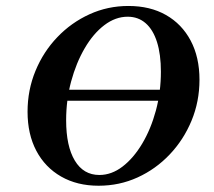

<svg xmlns="http://www.w3.org/2000/svg" viewBox="-20 -602 706 634"><path d="M137.9 -269.4 142.7 -305.6H575L570.2 -269.4ZM305.6 11.3Q234.7 11.3 181.9 -19Q129 -49.2 100 -104Q71 -158.9 71 -233.1Q71 -304.8 97.2 -368.1Q123.4 -431.5 169.4 -479.4Q215.3 -527.4 275.4 -554.8Q335.5 -582.3 404 -582.3Q475.8 -582.3 528.2 -552.4Q580.6 -522.6 609.7 -467.7Q638.7 -412.9 638.7 -338.7Q638.7 -266.9 612.5 -203.6Q586.3 -140.3 540.3 -91.9Q494.4 -43.5 434.3 -16.1Q374.2 11.3 305.6 11.3ZM308.1 -24.2Q348.4 -24.2 384.7 -52Q421 -79.8 449.6 -127.8Q478.2 -175.8 494.8 -237.1Q511.3 -298.4 511.3 -365.3Q511.3 -422.6 498.4 -463.3Q485.5 -504 460.9 -525.4Q436.3 -546.8 401.6 -546.8Q361.3 -546.8 324.6 -519Q287.9 -491.1 259.7 -442.7Q231.5 -394.4 214.9 -333.1Q198.4 -271.8 198.4 -204.8Q198.4 -119.4 227 -71.8Q255.6 -24.2 308.1 -24.2Z"/></svg>

Font: Playfair 9pt
Style: Bold Italic
Weight: 700
Italic angle: -15.6°
Designer: Claus Eggers Sørensen
Foundry: Claus Eggers Sørensen
Version: Version 2.203